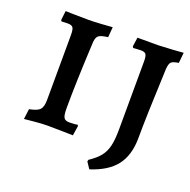

<svg xmlns="http://www.w3.org/2000/svg" viewBox="-114 -616 834 845"><g transform="rotate(20 303.0 -194.0)"><path d="M51 -40Q88 -47 100 -60Q112 -73 112 -106L113 -411Q113 -436 107 -444.5Q101 -453 83 -453L53 -452L50 -458L55 -501Q73 -501 88 -500L164 -499Q187 -499 224.5 -501.5Q262 -504 274 -505L270 -457Q238 -453 227.5 -445Q217 -437 215 -414Q205 -218 205 -100Q205 -68 211.5 -57Q218 -46 238 -46Q252 -46 262.5 -47Q273 -48 276 -49L279 -44L272 2Q259 2 223.5 1Q188 0 154 0Q126 0 91 3.5Q56 7 45 8ZM371 88 373 80Q406 58 423 36.5Q440 15 447 -15Q454 -45 454 -95L455 -411Q455 -436 449 -444Q443 -452 425 -452Q415 -452 404.5 -451Q394 -450 390 -450L386 -456L392 -499H490Q521 -500 558 -502.5Q595 -505 606 -506L601 -457Q574 -453 566.5 -445Q559 -437 557 -414Q547 -181 547 -82Q546 -4 509 44Q472 92 391 118Z"/></g></svg>

Font: Alegreya SC Medium
Style: Regular
Weight: 500
Designer: Juan Pablo del Peral
Foundry: Huerta Tipografica
Version: Version 2.007; ttfautohint (v1.6)